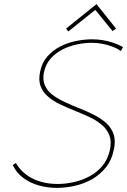

<svg xmlns="http://www.w3.org/2000/svg" viewBox="-20 -901 618 933"><path d="M544 -762 449 -881 301 -762 312 -748 443 -853 527 -750ZM567 -653 578 -672Q557 -684 532.5 -692.5Q508 -701 481.5 -705.5Q455 -710 428 -710Q391 -710 350.5 -702Q310 -694 273.5 -675.5Q237 -657 210.5 -627Q184 -597 175 -553Q166 -511 177.5 -481.5Q189 -452 214.5 -430.5Q240 -409 274 -393Q308 -377 344.5 -362.5Q381 -348 415 -332Q449 -316 474.5 -294.5Q500 -273 511.5 -243.5Q523 -214 514 -172Q504 -127 478 -95.5Q452 -64 415.5 -44.5Q379 -25 338.5 -16Q298 -7 259 -7Q217 -7 178 -18Q139 -29 108 -52Q77 -75 57 -109L42 -99Q60 -61 93 -36.5Q126 -12 168.5 0Q211 12 255 12Q299 12 343.5 2Q388 -8 427 -30Q466 -52 494.5 -87.5Q523 -123 533 -173Q543 -217 532 -249Q521 -281 495.5 -303.5Q470 -326 436.5 -343Q403 -360 366.5 -374.5Q330 -389 296 -404.5Q262 -420 236 -439.5Q210 -459 198 -486.5Q186 -514 194 -552Q203 -591 227.5 -618Q252 -645 285.5 -661.5Q319 -678 355.5 -685.5Q392 -693 425 -693Q450 -693 475.5 -688.5Q501 -684 525 -675Q549 -666 567 -653Z"/></svg>

Font: Advent Pro Thin
Style: Italic
Weight: 250
Italic angle: -12°
Version: Version 3.000